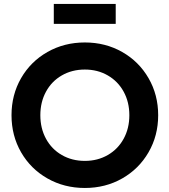

<svg xmlns="http://www.w3.org/2000/svg" viewBox="-20 -935 855 969"><path d="M38.1 -353.5Q38.1 -456.5 86.4 -540.5Q134.8 -624.5 219.5 -672.6Q304.2 -720.7 408.2 -720.7Q512.2 -720.7 596.7 -672.6Q681.2 -624.5 729.7 -540.5Q778.3 -456.5 778.3 -353.5Q778.3 -250.5 729.7 -166.5Q681.2 -82.5 596.7 -34.4Q512.2 13.7 408.2 13.7Q304.2 13.7 219.5 -34.4Q134.8 -82.5 86.4 -166.5Q38.1 -250.5 38.1 -353.5ZM632.8 -353.5Q632.8 -419.9 604 -472.4Q575.2 -524.9 523.9 -554.4Q472.7 -584 408.2 -584Q343.3 -584 292 -554.4Q240.7 -524.9 212.2 -472.4Q183.6 -419.9 183.6 -353.5Q183.6 -287.1 212.2 -234.6Q240.7 -182.1 292 -152.6Q343.3 -123 408.2 -123Q472.7 -123 523.9 -152.6Q575.2 -182.1 604 -234.6Q632.8 -287.1 632.8 -353.5ZM564 -814.5H251.5V-915H564Z"/></svg>

Font: Wanted Sans
Style: Bold
Weight: 700
Designer: Original Design by Kil Hyung-jin and Kang Hanbin, Wanted Lab, Inc; Hangeul from Source Han Sans by Jang Soo-young and Ka
Foundry: Wanted Lab, Inc.
Version: Version 1.000